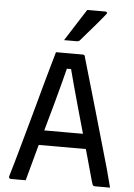

<svg xmlns="http://www.w3.org/2000/svg" viewBox="-62 -995 724 1041"><g transform="rotate(5 300.0 -474.5)"><path d="M141 -278H362Q374 -278 385.5 -278Q397 -278 408 -278L436 -288L455 -197H151Q148 -197 145.5 -198.5Q143 -200 141.5 -202.5Q140 -205 140 -208ZM118 0Q98 0 78 0Q58 0 37 0Q33 0 30.5 -2Q28 -4 27 -7Q26 -10 27 -14Q38 -50 51 -96Q64 -142 78.5 -194Q93 -246 108.5 -301.5Q124 -357 139 -412Q154 -467 168.5 -520Q183 -573 196.5 -620Q210 -667 221 -706Q261 -706 298.5 -706Q336 -706 367 -706Q371 -706 373.5 -704.5Q376 -703 377.5 -701Q379 -699 379 -695Q399 -626 420 -554Q441 -482 462.5 -407.5Q484 -333 506 -256Q528 -179 551 -99Q557 -74 564 -49.5Q571 -25 577 0Q556 0 535.5 0Q515 0 497 0Q491 0 487.5 -1.5Q484 -3 481.5 -8.5Q479 -14 476 -25Q458 -90 439 -158.5Q420 -227 401 -293.5Q382 -360 364.5 -423Q347 -486 332 -541Q317 -596 306 -639L329 -622H269L292 -639Q281 -595 267.5 -543.5Q254 -492 237.5 -431.5Q221 -371 201.5 -302.5Q182 -234 161 -158.5Q140 -83 118 0ZM370 -949Q395 -949 409 -949Q423 -949 435.5 -949Q448 -949 469 -949Q475 -949 477.5 -944.5Q480 -940 475 -935Q457 -913 443 -896Q429 -879 415.5 -863.5Q402 -848 385.5 -829Q369 -810 346 -783Q344 -780 339.5 -777.5Q335 -775 329 -775Q312 -775 301 -775Q290 -775 280 -775Q270 -775 259 -775Q279 -806 296.5 -834Q314 -862 332.5 -890.5Q351 -919 370 -949Z"/></g></svg>

Font: Recursive Monospace
Style: Regular
Weight: 400
Version: Version 1.047